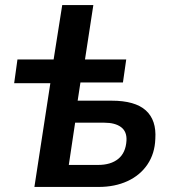

<svg xmlns="http://www.w3.org/2000/svg" viewBox="-20 -739 683 759"><path d="M116 0 179 -410H36L49 -504H192L226 -719H349L316 -504H479L466 -413H298L287 -341H421Q514 -341 556.5 -302.5Q599 -264 594 -190Q592 -132 563 -89Q534 -46 484 -23Q434 0 370 0ZM252 -87H368Q418 -87 447.5 -111Q477 -135 480 -183Q482 -219 458.5 -236.5Q435 -254 392 -254H277Z"/></svg>

Font: Nunitoga
Style: Bold Italic
Weight: 700
Italic angle: -9°
Designer: Vernon Adams
Foundry: Vernon Adams
Version: Version 1.0